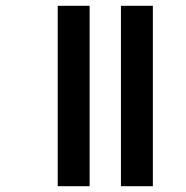

<svg xmlns="http://www.w3.org/2000/svg" viewBox="-20 -642 640 662"><path d="M397 -622V0H507V-622ZM179 -622V0H289V-622Z"/></svg>

Font: Noto Sans SemiCondensed SemiBold
Style: Italic
Weight: 600
Width: 4
Italic angle: -12°
Designer: Monotype Design Team
Foundry: Monotype Imaging Inc.
Version: Version 2.013